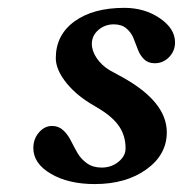

<svg xmlns="http://www.w3.org/2000/svg" viewBox="-20 -459 466 489"><path d="M64.9 -82Q64.9 -105 79.1 -121.6Q93.3 -138.2 112.8 -138.2Q129.4 -138.2 141.1 -127.2Q152.8 -116.2 160.6 -100.6Q168.5 -85 177.2 -69.6Q186 -54.2 201.4 -43.2Q216.8 -32.2 238.8 -32.2Q263.7 -32.2 281.7 -46.9Q299.8 -61.5 299.8 -81.1Q299.8 -112.8 283.9 -136.5Q268.1 -160.2 233.9 -181.2L208 -196.8Q168.5 -221.7 145.3 -252.7Q122.1 -283.7 122.1 -311Q122.1 -369.6 169.4 -404.3Q216.8 -439 296.9 -439Q348.1 -439 387 -412.6Q425.8 -386.2 425.8 -351.1Q425.8 -329.1 410.6 -313.5Q395.5 -297.9 374 -297.9Q357.4 -297.9 346.9 -308.1Q336.4 -318.4 331.1 -333Q325.7 -347.7 319.8 -362.1Q314 -376.5 301.8 -386.7Q289.6 -397 270 -397Q247.1 -397 230.5 -382.6Q213.9 -368.2 213.9 -347.2Q213.9 -329.1 226.6 -310.5Q239.3 -292 259.8 -279.8L292 -262.2Q404.8 -199.7 404.8 -122.1Q404.8 -64.9 352.8 -27.6Q300.8 9.8 221.2 9.8Q154.3 9.8 109.6 -16.4Q64.9 -42.5 64.9 -82Z"/></svg>

Font: Common Serif
Style: Bold Italic
Weight: 700
Italic angle: -12°
Designer: Philipp H. Poll, Khaled Hosny
Foundry: Stefan Peev, Context Ltd.
Version: Version 1.026